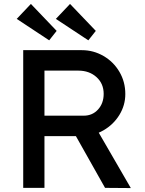

<svg xmlns="http://www.w3.org/2000/svg" viewBox="-20 -955 735 976"><path d="M98 -700H396Q455 -700 506 -670.5Q557 -641 587 -590Q617 -539 617 -477Q617 -420 587 -371Q557 -322 506 -292.5Q455 -263 396 -263H206V0H98ZM336 -316 447 -341 645 1 514 0ZM507 -478Q507 -530 470.5 -563Q434 -596 378 -596H206V-367H406Q450 -367 478.5 -398.5Q507 -430 507 -478ZM264 -859 336 -935 467 -798 429 -750ZM65 -859 137 -935 268 -798 230 -750Z"/></svg>

Font: Easer Grotesk Variable
Style: Regular
Weight: 400
Designer: Boardeaser, Bonnie Shaver-Troup, Thomas Jockin
Foundry: Lexend
Version: Version 1.001;Glyphs 3.1.2 (3151)